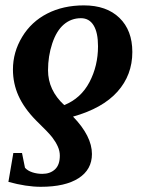

<svg xmlns="http://www.w3.org/2000/svg" viewBox="-20 -491 552 724"><path d="M296.4 -470.7Q381.8 -470.7 430.4 -423.6Q479 -376.5 479 -294.9Q479 -208 422.9 -145.3Q366.7 -82.5 255.4 -51.3Q326.7 22.5 326.7 89.8Q326.7 148.4 276.4 180.9Q226.1 213.4 133.8 213.4Q79.1 213.4 11.7 194.8L30.3 85.9H63L74.2 141.6Q84 152.8 101.8 158.7Q119.6 164.6 139.6 164.6Q168.9 164.6 187.3 147.7Q205.6 130.9 205.6 95.7Q205.6 78.6 198 61.5Q190.4 44.4 177 26.9Q163.6 9.3 115.2 -37.6Q70.8 -83 49.8 -129.6Q28.8 -176.3 28.8 -229Q28.8 -294.4 63.5 -351.8Q98.1 -409.2 158.2 -439.9Q218.3 -470.7 296.4 -470.7ZM285.2 -422.4Q248.5 -422.4 220.7 -398.7Q192.9 -375 177 -327.1Q161.1 -279.3 161.1 -226.1Q161.1 -150.9 222.2 -94.7Q285.2 -120.1 317.4 -181.4Q349.6 -242.7 349.6 -316.4Q349.6 -368.2 333 -395.3Q316.4 -422.4 285.2 -422.4Z"/></svg>

Font: Tinos
Style: Bold Italic
Weight: 700
Italic angle: -16.333°
Designer: Steve Matteson
Foundry: Monotype Imaging Inc.
Version: Version 1.23